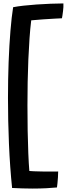

<svg xmlns="http://www.w3.org/2000/svg" viewBox="-20 -836 408 1119"><path d="M168.5 263Q140 263 110 262Q80 261 50.5 259.5Q38 139 32.2 3.2Q26.5 -132.5 26.5 -265Q26.5 -373.5 30.2 -473.2Q34 -573 40.8 -655.5Q47.5 -738 56.5 -794Q82 -799 117.2 -803Q152.5 -807 193 -809.8Q233.5 -812.5 274 -814.2Q314.5 -816 349.5 -816Q350 -806 349.5 -794.8Q349 -783.5 347.5 -772.5Q346 -758 344 -746.5Q342 -735 341 -729.5Q327 -729 296 -727.2Q265 -725.5 228.8 -723Q192.5 -720.5 162 -717.5Q156 -669.5 152 -611.5Q148 -553.5 145.2 -489Q142.5 -424.5 141.2 -357Q140 -289.5 140 -221.5Q140 -146.5 141.2 -74.5Q142.5 -2.5 145 58.2Q147.5 119 151 160.5Q158 161.5 178 162.2Q198 163 224.5 163.5Q248 163.5 274.2 163.8Q300.5 164 319 163.5Q319 178.5 317.8 196.8Q316.5 215 315 231.2Q313.5 247.5 312 256.5Q287.5 259 250.2 261Q213 263 168.5 263Z"/></svg>

Font: Grandstander Thin Medium
Style: Regular
Weight: 500
Version: Version 1.200